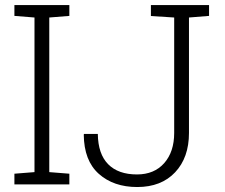

<svg xmlns="http://www.w3.org/2000/svg" viewBox="-20 -731 892 761"><path d="M37.1 0V-42.5L116.7 -48.8V-661.6L37.1 -668V-710.9H254.9V-668L175.3 -661.6V-48.8L254.9 -42.5V0ZM523.9 10.3Q430.2 10.3 371.6 -42Q313 -94.2 312 -197.3L313 -200.2H367.7Q368.7 -120.6 408.7 -80.1Q448.7 -39.6 522.9 -39.6Q591.3 -39.6 630.9 -84.5Q670.4 -129.4 670.4 -204.1V-661.6L578.1 -667.5V-710.9H808.6V-668L729 -661.6V-204.1Q729 -106.4 674.1 -48.1Q619.1 10.3 523.9 10.3Z"/></svg>

Font: Roboto Slab Light
Style: Regular
Weight: 300
Designer: Google
Version: Version 2.000; ttfautohint (v1.8.1.43-b0c9)